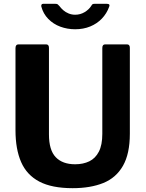

<svg xmlns="http://www.w3.org/2000/svg" viewBox="-20 -974 761 1004"><path d="M659 -275Q659 -170 623 -107Q587 -44 520 -17Q453 10 360 10Q251 10 185.5 -24.5Q120 -59 90.5 -126.5Q61 -194 61 -293V-722Q61 -742 77 -742H221Q236 -742 236 -724V-271Q236 -189 271.5 -152Q307 -115 373 -115Q415 -115 447 -130.5Q479 -146 497 -181Q515 -216 515 -274V-723Q515 -742 530 -742H644Q659 -742 659 -724V-275ZM539 -954Q557 -954 551 -939Q538 -903 512.5 -876.5Q487 -850 451.5 -835.5Q416 -821 373 -821Q332 -821 295.5 -834.5Q259 -848 232.5 -875Q206 -902 196 -940Q195 -945 197 -949.5Q199 -954 205 -954H270Q278 -954 281.5 -951.5Q285 -949 291 -942Q299 -931 311 -920.5Q323 -910 339 -903.5Q355 -897 373 -897Q400 -897 422.5 -910.5Q445 -924 457 -943Q461 -951 465 -952.5Q469 -954 474 -954Z"/></svg>

Font: Libre Franklin Thin
Style: Bold
Weight: 700
Version: Version 3.000